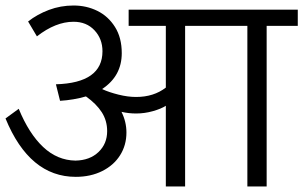

<svg xmlns="http://www.w3.org/2000/svg" viewBox="-20 -677 1101 697"><path d="M1061 -583H948V0H878V-583H652V0H582V-293Q565 -282 535 -273.5Q505 -265 474 -265Q447 -265 421 -271Q439 -235 439 -196Q439 -150 416 -113.5Q393 -77 351 -56Q309 -35 255 -35Q87 -35 0 -247L48 -282Q85 -192 136.5 -143.5Q188 -95 254 -94Q306 -95 337.5 -125Q369 -155 369 -201Q369 -239 349.5 -269.5Q330 -300 292 -327Q247 -314 198 -311L183 -371Q352 -376 352 -491Q352 -536 323 -567Q294 -598 247 -598Q182 -598 114 -545L82 -599Q115 -625 157.5 -641Q200 -657 247 -657Q294 -657 333.5 -637.5Q373 -618 397.5 -579Q422 -540 422 -484Q422 -401 351 -354Q351 -354 351.5 -354Q352 -354 352 -353Q376 -342 410 -333.5Q444 -325 474 -325Q538 -325 582 -359V-583H447V-642H1061Z"/></svg>

Font: Martel Sans Light
Style: Regular
Weight: 300
Designer: Dan Reynolds and Mathieu Réguer
Foundry: Dan Reynolds and Mathieu Réguer
Version: Version 1.002; ttfautohint (v1.1) -l 5 -r 5 -G 72 -x 0 -D la